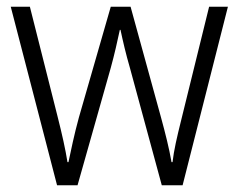

<svg xmlns="http://www.w3.org/2000/svg" viewBox="-20 -603 711 572"><path d="M367 -401 462 -51H524L659 -583H603L520 -246C507 -194 498 -155 494 -120H491C484 -161 472 -208 460 -252L369 -583H310L215 -253C201 -202 191 -153 184 -120H181C175 -158 165 -203 151 -258L69 -583H12L150 -51H211L310 -401C321 -441 330 -481 337 -514H339C346 -481 355 -442 367 -401Z"/></svg>

Font: Noto Sans Tamil UI SemiCondensed Light
Style: Regular
Weight: 300
Width: 4
Designer: Jelle Bosma - Monotype Design Team
Foundry: Monotype Imaging Inc.
Version: Version 2.004